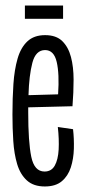

<svg xmlns="http://www.w3.org/2000/svg" viewBox="-20 -664 308 694"><path d="M142 10Q101 10 77 -12Q53 -34 42 -71Q31 -108 28 -154.5Q25 -201 25 -250Q25 -309 28.5 -360.5Q32 -412 43.5 -452Q55 -492 79 -514.5Q103 -537 143 -537Q183 -537 205 -515.5Q227 -494 236.5 -458Q246 -422 246 -376Q246 -330 242 -280L82 -276Q82 -268 82 -258Q82 -151 93 -97.5Q104 -44 141 -44Q166 -44 178 -65.5Q190 -87 192 -123.5Q194 -160 189 -205L244 -197Q248 -163 247 -126.5Q246 -90 236 -59Q226 -28 203.5 -9Q181 10 142 10ZM143 -483Q109 -483 97 -437Q85 -391 83 -320L190 -323Q195 -397 185 -440Q175 -483 143 -483ZM70 -596V-644H208V-596Z"/></svg>

Font: Bricolage Grotesque 48pt Condensed ExtraLight
Style: Regular
Weight: 200
Width: 3
Designer: Mathieu Triay
Foundry: Atelier Triay
Version: Version 1.000; ttfautohint (v1.8.4.7-5d5b);gftools[0.9.32]